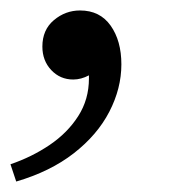

<svg xmlns="http://www.w3.org/2000/svg" viewBox="-52 -163 360 367"><path d="M101 -143Q139 -143 159.5 -114Q180 -85 180 -40Q180 6 157 50.5Q134 95 89 130Q44 165 -21 184L-32 151Q9 137 43 114Q77 91 97.5 59Q118 27 118 -13V-19Q103 -11 88 -11Q63 -11 46 -29Q29 -47 29 -74Q29 -106 51 -124.5Q73 -143 101 -143Z"/></svg>

Font: Tiro Bangla
Style: Italic
Weight: 400
Italic angle: -11°
Designer: Bangla: John Hudson & Fiona Ross, assisted by Neelakash Kshetrimayum. Latin: John Hudson with Paul Hanslow, assisted by 
Foundry: Tiro Typeworks Ltd.
Version: Version 1.60